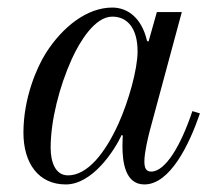

<svg xmlns="http://www.w3.org/2000/svg" viewBox="-20 -476 576 508"><path d="M42 -125C42 -44 82 12 154 12C224 12 282 -76 302 -119L305 -117C305 -117 304 -110 304 -90C304 -50 310 12 362 12C430 12 481 -94 509 -176L489 -182C459 -92 418 -22 380 -22C366 -22 362 -32 362 -49C362 -73 372 -113 376 -129L461 -444H395L373 -366L369 -368C354 -432 315 -456 277 -456C211 -456 146 -406 101 -335C77 -297 42 -216 42 -125ZM114 -85C114 -157 137 -247 170 -320C191 -366 231 -432 277 -432C318 -432 344 -400 344 -340C344 -292 320 -208 294 -150C258 -70 211 -12 160 -12C124 -12 114 -52 114 -85Z"/></svg>

Font: Old Standard
Style: Italic
Weight: 400
Italic angle: -15.2°
Designer: Alexey Kryukov <alexios@thessalonica.org.ru>
Version: Version 2.0